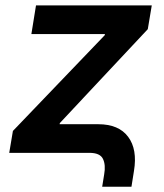

<svg xmlns="http://www.w3.org/2000/svg" viewBox="-20 -566 606 711"><path d="M358.4 125.5 365.7 80.1Q372.1 44.9 361.3 22.5Q350.6 0 311 0H14.2L27.8 -81.1L367.7 -435.5L368.7 -439.9H96.2L113.3 -545.9H542L527.3 -458L201.7 -110.4L200.7 -106H343.8Q419.9 -106 454.6 -59.3Q489.3 -12.7 476.1 66.9L466.8 125.5Z"/></svg>

Font: Inter SemiBold
Style: Italic
Weight: 600
Italic angle: -9.3988°
Designer: Rasmus Andersson
Foundry: rsms
Version: Version 4.001;git-66647c0bb